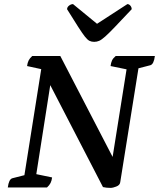

<svg xmlns="http://www.w3.org/2000/svg" viewBox="-20 -914 775 936"><path d="M521 2Q498 2 482 -2L225 -499L157 -65L234 -49Q232 -33 226.5 -22Q221 -11 209 0H18Q23 -40 40 -45L99 -60L181 -577L112 -592Q114 -608 119.5 -619Q125 -630 137 -641H274L529 -149L597 -576L519 -592Q521 -608 526 -619Q531 -630 544 -641H735Q730 -601 713 -596L655 -581L566 -25Q564 -11 546.5 -4.5Q529 2 521 2ZM439 -710Q426 -710 416 -715Q406 -720 393.5 -736Q381 -752 360.5 -784Q340 -816 307 -869Q307 -879 316.5 -886.5Q326 -894 336 -894L453 -798L601 -894Q609 -894 615.5 -886.5Q622 -879 622 -869Q572 -816 541.5 -784Q511 -752 493 -736Q475 -720 463.5 -715Q452 -710 439 -710Z"/></svg>

Font: Petrona SemiBold
Style: Italic
Weight: 600
Italic angle: -9°
Designer: Ringo R. Seeber
Foundry: Ringo R. Seeber
Version: Version 2.001; ttfautohint (v1.8.3)